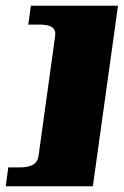

<svg xmlns="http://www.w3.org/2000/svg" viewBox="-28 -554 433 672"><path d="M165 -428Q168 -449 154.5 -458.5Q141 -468 109 -468H71L80 -534H385L297 98H-8L1 32H39Q71 32 87.5 22.5Q104 13 107 -9Z"/></svg>

Font: Genos ExtraBold
Style: Italic
Weight: 800
Italic angle: -8°
Version: Version 1.010